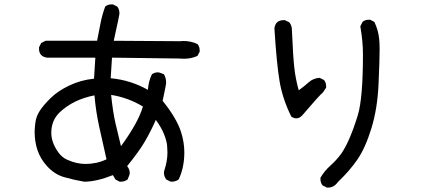

<svg xmlns="http://www.w3.org/2000/svg" viewBox="-20 -809 2040 876"><path d="M762 20H759L739 10Q728 -3 728 -21L729 -29Q744 -73 744 -114Q744 -123 742.5 -144Q741 -165 728.5 -196.5Q716 -228 691 -262Q669 -212 642.5 -166Q616 -120 560 -51Q572 -37 572 -19Q572 -12 562 10Q549 20 530 20H526L507 10L495 -10Q420 20 364 20Q317 12 272 -1Q227 -14 192 -54Q138 -114 138 -209Q138 -223 141.5 -250.5Q145 -278 161.5 -303.5Q178 -329 211 -361.5Q244 -394 296.5 -419Q349 -444 409 -450L415 -546H195Q158 -551 158 -587V-593L168 -613L188 -623H423Q431 -662 438.5 -702Q446 -742 460 -779Q472 -789 489 -789H495L515 -779Q525 -766 525 -748Q525 -740 499 -623L801 -621L817 -622Q851 -622 881 -608Q891 -597 891 -579V-573L881 -554Q853 -541 820 -541L797 -542L491 -546L485 -452Q575 -444 655 -399Q657 -437 673 -470Q685 -479 702 -479Q707 -479 728 -470Q738 -453 738 -432Q738 -423 722 -349Q784 -272 805 -210Q821 -161 821 -114Q821 -44 795 10Q781 20 762 20ZM370 -61Q421 -61 466 -82Q448 -161 432.5 -231.5Q417 -302 411 -374Q315 -355 254 -298Q214 -261 214 -203Q214 -160 244 -117Q262 -90 289 -79Q331 -61 370 -61ZM532 -142Q611 -250 632 -323Q564 -364 487 -376Q495 -298 507 -246Q519 -194 532 -142Z M1476 47H1472L1452 37Q1442 25 1442 8V2Q1460 -29 1487.5 -53.5Q1515 -78 1537 -108Q1576 -164 1613 -285Q1636 -363 1636 -562Q1636 -619 1624 -689L1634 -709Q1645 -719 1663 -719H1669L1688 -709Q1706 -672 1710 -631Q1712 -614 1712 -582Q1712 -534 1707 -423.5Q1702 -313 1674.5 -223.5Q1647 -134 1610.5 -81Q1574 -28 1522 21Q1504 47 1476 47ZM1332 -269Q1321 -269 1309 -277Q1269 -358 1255.5 -438.5Q1242 -519 1232 -680Q1237 -717 1274 -717H1280L1300 -707Q1312 -692 1312 -671V-668Q1317 -550 1323 -498Q1329 -446 1343 -397Q1368 -415 1388.5 -433.5Q1409 -452 1438 -454L1458 -444Q1468 -433 1468 -415V-409L1454 -388Q1435 -372 1362 -286Q1348 -269 1332 -269Z"/></svg>

Font: Xiaolai Mono SC
Style: Regular
Weight: 400
Monospace: yes
Designer: LXGW / Nozomi Seto
Version: Version 3.113;September 30, 2024